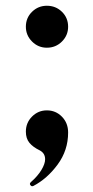

<svg xmlns="http://www.w3.org/2000/svg" viewBox="-20 -517 325 668"><path d="M70 -424Q70 -455 91.5 -476Q113 -497 143 -497Q174 -497 195.5 -476Q217 -455 217 -424Q217 -394 195.5 -372.5Q174 -351 143 -351Q113 -351 91.5 -372.5Q70 -394 70 -424ZM84 123Q84 120 87 117Q111 96 124 74.5Q137 53 137 37Q137 16 118 6Q95 -5 82.5 -20Q70 -35 70 -59Q70 -90 91.5 -111.5Q113 -133 143 -133Q174 -133 195.5 -111Q217 -89 217 -56Q217 6 180.5 55.5Q144 105 96 130L92 131Q89 131 86.5 128Q84 125 84 123Z"/></svg>

Font: Shippori Mincho ExtraBold
Style: Regular
Weight: 800
Designer: FONTDASU
Foundry: FONTDASU / Google Inc. / but / Adobe
Version: Version 3.110; ttfautohint (v1.8.3)